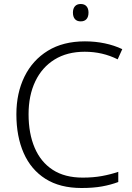

<svg xmlns="http://www.w3.org/2000/svg" viewBox="-20 -931 663 961"><path d="M388 10Q280 10 207.5 -36Q135 -82 98.5 -165Q62 -248 62 -359Q62 -465 102.5 -547.5Q143 -630 219.5 -677Q296 -724 405 -724Q457 -724 504.5 -714Q552 -704 592 -685L569 -634Q531 -653 490 -662.5Q449 -672 404 -672Q316 -672 253 -633Q190 -594 156.5 -523.5Q123 -453 123 -359Q123 -263 153.5 -191.5Q184 -120 244 -81Q304 -42 394 -42Q447 -42 490.5 -50Q534 -58 572 -71V-20Q535 -6 491 2Q447 10 388 10ZM384 -911Q403 -911 413 -899.5Q423 -888 423 -868Q423 -847 413 -835.5Q403 -824 384 -824Q365 -824 355 -835.5Q345 -847 345 -868Q345 -888 355 -899.5Q365 -911 384 -911Z"/></svg>

Font: Noto Sans Symbols Light
Style: Regular
Weight: 300
Version: Version 2.002